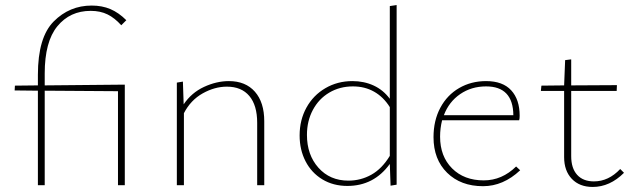

<svg xmlns="http://www.w3.org/2000/svg" viewBox="-20 -733 2506 760"><path d="M157 -395 474 -398V0H447V-372L157 -374V0H130V-374L38 -375L39 -394L130 -395V-437Q130 -585 192.5 -648Q255 -711 343 -711Q384 -711 417 -697Q450 -683 480 -653L460 -633Q434 -662 405.5 -676Q377 -690 339 -690Q257 -690 207 -629Q157 -568 157 -442Z M1026 -253V0H998V-247Q998 -316 967 -353Q936 -390 878 -390Q830 -390 782.5 -363.5Q735 -337 708 -285V0H680V-406L704 -410L707 -320Q738 -366 787.5 -389Q837 -412 886 -412Q952 -412 989 -370Q1026 -328 1026 -253Z M1550 -713V-2L1526 2L1523 -84Q1460 3 1355 3Q1299 3 1256 -23Q1213 -49 1189.5 -94.5Q1166 -140 1166 -197Q1166 -258 1193 -307Q1220 -356 1268 -384Q1316 -412 1375 -412Q1421 -412 1459 -394.5Q1497 -377 1523 -342V-709ZM1523 -116V-309Q1498 -349 1461 -370Q1424 -391 1377 -391Q1325 -391 1283.5 -366.5Q1242 -342 1218.5 -298Q1195 -254 1195 -199Q1195 -120 1240.5 -69Q1286 -18 1359 -18Q1408 -18 1450 -41.5Q1492 -65 1523 -116Z M2039 -59Q1972 4 1892 4Q1804 4 1750 -49Q1696 -102 1696 -190Q1696 -256 1723 -306.5Q1750 -357 1797.5 -384.5Q1845 -412 1904 -412Q1970 -412 2003.5 -375.5Q2037 -339 2037 -275Q2037 -263 2035 -257H1730Q1722 -225 1722 -192Q1722 -114 1769.5 -66.5Q1817 -19 1895 -19Q1967 -19 2023 -74ZM1737 -277H2012Q2011 -391 1904 -391Q1846 -391 1801.5 -360.5Q1757 -330 1737 -277Z M2450 -49Q2394 7 2326 7Q2274 7 2243.5 -25Q2213 -57 2213 -111V-373H2121L2123 -394L2213 -395L2217 -495L2241 -498V-395L2422 -396L2421 -373H2241V-115Q2241 -67 2264.5 -41Q2288 -15 2331 -15Q2389 -15 2435 -64Z"/></svg>

Font: Ysabeau Extralight
Style: Regular
Weight: 200
Designer: Christian Thalmann (Catharsis Fonts)
Version: Version 0.003